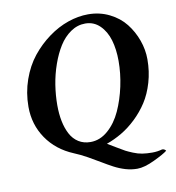

<svg xmlns="http://www.w3.org/2000/svg" viewBox="-86 -728 862 942"><g transform="rotate(-10 344.5 -257.0)"><path d="M415 -651.4Q472.7 -651.4 521 -627.4Q569.3 -603.5 599.9 -564.7Q630.4 -525.9 647.2 -478.8Q664.1 -431.6 664.1 -383.8Q664.1 -323.2 648.2 -269Q632.3 -214.8 606.2 -174.6Q580.1 -134.3 544.9 -100.8Q509.8 -67.4 472.9 -45.7Q436 -23.9 396.5 -9.8Q409.2 -2.4 438.2 15.1Q467.3 32.7 479.2 39.1Q491.2 45.4 514.2 54.9Q537.1 64.5 559.1 67.9Q581.1 71.3 608.4 71.3Q634.3 71.3 658.2 64.5Q670.4 64.5 676.8 74.2Q660.2 87.9 609.1 112.3Q558.1 136.7 522.5 136.7Q493.2 136.7 464.1 128.2Q435.1 119.6 407.5 105Q379.9 90.3 354 74.5Q328.1 58.6 293.9 39.6Q259.8 20.5 228.5 7.8Q144 -27.3 96.4 -96.9Q48.8 -166.5 48.8 -254.9Q48.8 -325.2 71.3 -389.2Q93.8 -453.1 131.3 -500Q168.9 -546.9 216.3 -581.5Q263.7 -616.2 314.9 -633.8Q366.2 -651.4 415 -651.4ZM393.6 -609.4Q354.5 -609.4 320.8 -586.2Q287.1 -563 263.4 -525.1Q239.7 -487.3 222.7 -438.7Q205.6 -390.1 197.5 -338.9Q189.5 -287.6 189.5 -238.3Q189.5 -194.8 196.8 -158.4Q204.1 -122.1 219.2 -93.3Q234.4 -64.5 260 -48.3Q285.6 -32.2 319.3 -32.2Q366.7 -32.2 406.5 -66.9Q446.3 -101.6 471.2 -156.2Q496.1 -210.9 509.8 -274.7Q523.4 -338.4 523.4 -400.4Q523.4 -458.5 509.8 -504.6Q496.1 -550.8 466.1 -580.1Q436 -609.4 393.6 -609.4Z"/></g></svg>

Font: Amiri
Style: Bold Slanted
Weight: 700
Italic angle: 9°
Designer: Khaled Hosny
Version: Version 000.107